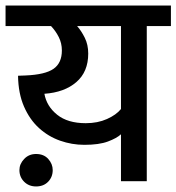

<svg xmlns="http://www.w3.org/2000/svg" viewBox="-30 -653 636 692"><path d="M40 -40Q40 -62 57 -80Q74 -98 100 -98Q128 -98 144 -80Q160 -62 160 -40Q160 -15 143.5 2Q127 19 100 19Q74 19 57 2Q40 -15 40 -40ZM499 -559V0H406V-169Q391 -155 359 -143Q327 -131 274 -131Q229 -131 186.5 -146Q144 -161 110.5 -191.5Q77 -222 56.5 -269Q36 -316 35 -380L62 -381Q133 -384 163 -405Q193 -426 193 -471Q193 -497 182 -519Q171 -541 154 -559H-10V-633H586V-559ZM406 -260V-559H248Q263 -542 275.5 -517Q288 -492 288 -460Q288 -394 245 -357Q202 -320 130 -315Q138 -270 176 -239.5Q214 -209 279 -209Q322 -209 355.5 -224Q389 -239 406 -260Z"/></svg>

Font: Ek Mukta Medium
Style: Regular
Weight: 500
Designer: Girish Dalvi and Yashodeep Gholap
Foundry: Ek Type
Version: Version 2.538;PS 1.002;hotconv 16.6.51;makeotf.lib2.5.65220;